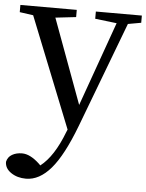

<svg xmlns="http://www.w3.org/2000/svg" viewBox="-57 -564 672 881"><g transform="rotate(5 279.0 -123.0)"><path d="M560.5 -518.6V-485.4L500 -474.6L316.4 10.7Q263.7 149.4 210.4 211.4Q157.2 273.4 95.7 273.4Q55.7 273.4 26.9 253.9Q-2 234.4 -2 204.1Q2.9 181.6 22.5 170.4Q42 159.2 68.4 159.2Q105.5 159.2 148.4 199.2L156.2 207Q217.8 159.2 261.7 43.9L266.6 32.2L63.5 -476.6L1 -485.4V-518.6H260.7V-485.4L166 -474.6L309.6 -85L448.2 -473.6L348.6 -485.4V-518.6Z"/></g></svg>

Font: GenYoMin TW TTF Medium
Style: Regular
Weight: 500
Version: Version 1.300